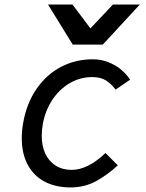

<svg xmlns="http://www.w3.org/2000/svg" viewBox="-20 -817 640 842"><path d="M75.5 -210.5Q75.5 -244.5 82 -280Q97 -364.5 140.2 -427.2Q183.5 -490 247.2 -523.5Q311 -557 386.5 -557Q425 -557 458 -543.2Q491 -529.5 514.2 -509Q537.5 -488.5 550.5 -467.5L487 -424Q468.5 -449 445 -464Q421.5 -479 384 -479Q332 -479 286.2 -452.5Q240.5 -426 209.2 -378.8Q178 -331.5 167.5 -271Q163 -245.5 163 -222Q163 -177.5 178.5 -143.8Q194 -110 223.8 -91Q253.5 -72 294 -72Q365 -72 442.5 -146L496.5 -92Q453.5 -51.5 402.5 -23.2Q351.5 5 289.5 5Q224.5 5 176.2 -20.2Q128 -45.5 101.8 -94Q75.5 -142.5 75.5 -210.5ZM190.5 -797H298L376.5 -692.5L475 -797H593L431 -621.5H299Z"/></svg>

Font: JuliaMono Italic
Style: Regular
Weight: 400
Italic angle: -9°
Monospace: yes
Designer: cormullion
Foundry: corm
Version: Version 0.049; ttfautohint (v1.8.4)